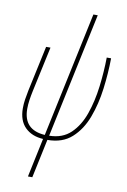

<svg xmlns="http://www.w3.org/2000/svg" viewBox="-106 -824 746 1126"><g transform="rotate(10 267.0 -261.0)"><path d="M143 240H169L218 9Q307 9 362.5 -41Q418 -91 448 -171Q478 -251 490 -344.5Q502 -438 503 -527H477Q476 -443 465 -353.5Q454 -264 427.5 -188Q401 -112 352 -65Q303 -18 224 -17L382 -762H356L198 -17Q70 -25 70 -150Q70 -176 74 -203Q78 -230 84 -258L142 -527H116L58 -257Q52 -228 48 -201.5Q44 -175 44 -149Q44 -76 84 -36Q124 4 192 8Z"/></g></svg>

Font: Noto Sans UI SemiCondensed Thin
Style: Italic
Weight: 250
Width: 4
Italic angle: -12°
Designer: Monotype Design Team
Foundry: Monotype Imaging Inc.
Version: Version 1.901